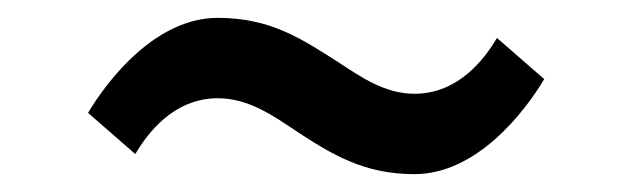

<svg xmlns="http://www.w3.org/2000/svg" viewBox="-20 -523 707 215"><path d="M536.5 -480.5C522.6 -457 493.4 -418 444 -418C411.5 -418 384.6 -436.3 359.4 -453C318.2 -479.2 283.3 -503 224 -503C154.1 -503 100.6 -433.5 78.6 -396.6L131.5 -350.5C145.4 -374 174.6 -413 224 -413C258.7 -413 287.3 -392.5 310.8 -376.8C351.5 -350.1 387.4 -328 444 -328C513.9 -328 567.4 -397.5 589.4 -434.4Z"/></svg>

Font: Hussar Ekologiczny
Style: Regular
Weight: 400
Foundry: Cannot Into Space Fonts
Version: Version 0.97